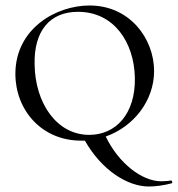

<svg xmlns="http://www.w3.org/2000/svg" viewBox="-20 -500 647 699"><path d="M602 157C593 159 578 160 567 160C496 160 411 93 365 -3C467 -39 541 -134 541 -241C541 -359 453 -480 306 -480C183 -480 36 -395 36 -231C36 -101 130 12 275 12H289C351 121 445 179 522 179C546 179 577 175 606 167C609 166 606 156 602 157ZM106 -265C103 -387 161 -457 264 -457C395 -457 468 -346 471 -218C474 -85 401 -9 305 -9C186 -9 108 -125 106 -265Z"/></svg>

Font: Cormorant SC
Style: Regular
Weight: 400
Designer: Christian Thalmann (Catharsis Fonts)
Version: Version 1.000;PS 001.000;hotconv 1.0.70;makeotf.lib2.5.58329